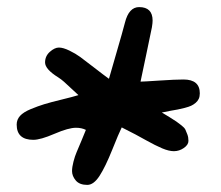

<svg xmlns="http://www.w3.org/2000/svg" viewBox="-20 -717 622 541"><path d="M287 -495Q294 -520 309.5 -573Q325 -626 332 -653Q343 -697 372 -697Q410 -697 410 -659Q410 -652 408 -640Q403 -614 392 -563Q381 -512 376 -487Q384 -487 429 -490Q474 -493 497 -493Q543 -493 543 -454Q543 -445 540 -438.5Q537 -432 531 -427Q525 -422 518.5 -419Q512 -416 500.5 -413Q489 -410 481 -408.5Q473 -407 458.5 -404.5Q444 -402 436 -400Q443 -396 457.5 -387Q472 -378 477 -374.5Q482 -371 491 -364Q500 -357 502.5 -351.5Q505 -346 508 -338Q511 -330 511 -320Q511 -309 498 -300Q485 -291 470 -291Q456 -291 437 -299Q418 -307 393 -321Q368 -335 362 -338L323 -358Q315 -342 296 -294.5Q277 -247 260.5 -221.5Q244 -196 226 -196Q204 -196 193.5 -208.5Q183 -221 183 -235Q183 -246 187 -261.5Q191 -277 196 -288.5Q201 -300 209.5 -320.5Q218 -341 222 -351Q210 -357 194 -357Q173 -357 133.5 -340Q94 -323 74 -323Q27 -323 27 -366Q27 -380 36.5 -390.5Q46 -401 66.5 -409.5Q87 -418 105 -423.5Q123 -429 154 -436.5Q185 -444 201 -449Q192 -457 180.5 -468Q169 -479 160.5 -486.5Q152 -494 144 -499Q107 -522 107 -541Q107 -559 120.5 -571Q134 -583 146 -583Q158 -583 175.5 -574.5Q193 -566 206 -556.5Q219 -547 246 -526Q273 -505 287 -495Z"/></svg>

Font: Because We Organize
Style: Regular
Weight: 400
Designer: Liz Wetzel, Aaron Williamson, Russ McMullin
Foundry: Red Hat
Version: Version 1.000